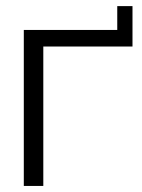

<svg xmlns="http://www.w3.org/2000/svg" viewBox="-20 -614 470 634"><path d="M367.2 -515.1V-593.8H417.5V-460.4H123V0H58.6V-515.1Z"/></svg>

Font: News Cycle
Style: Regular
Weight: 500
Version: Version 0.5.2